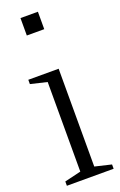

<svg xmlns="http://www.w3.org/2000/svg" viewBox="-154 -838 548 880"><g transform="rotate(-20 119.5 -397.5)"><path d="M158 -710H73V-795H158ZM90 -477 10 -496V-517H158V-40L238 -21V0H10V-21L90 -40Z"/></g></svg>

Font: Afta serif
Style: Regular
Weight: 400
Designer: parq.ink
Foundry: Oriol Esparraguera Font
Version: Version 1.000